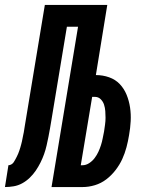

<svg xmlns="http://www.w3.org/2000/svg" viewBox="-66 -755 586 775"><path d="M-46 0 -32 -88Q-26 -88 -20 -91.5Q-14 -95 -10.5 -100.5Q-7 -106 -4 -111.5Q-1 -117 2 -123Q5 -129 7.5 -135Q10 -141 12 -147Q14 -153 16 -159.5Q18 -166 19.5 -172Q21 -178 22.5 -184Q24 -190 25 -196.5Q26 -203 27.5 -209Q29 -215 30 -221Q31 -227 32 -233.5Q33 -240 34 -246L115 -735H367L321 -452Q349 -452 374.5 -443Q400 -434 417.5 -415.5Q435 -397 445 -372.5Q455 -348 459 -321Q463 -294 461.5 -266Q460 -238 455 -210Q451 -185 444.5 -160.5Q438 -136 427.5 -113Q417 -90 400.5 -68.5Q384 -47 363 -31Q342 -15 317 -7.5Q292 0 268 0H142L249 -647H204L142 -273Q139 -255 136 -237.5Q133 -220 129.5 -202.5Q126 -185 122 -167.5Q118 -150 112 -133Q106 -116 97.5 -99Q89 -82 78.5 -66.5Q68 -51 54 -37.5Q40 -24 23.5 -15Q7 -6 -11 -3Q-29 0 -46 0ZM260 -88H267Q281 -88 294 -96.5Q307 -105 316 -117Q325 -129 331 -142Q337 -155 341.5 -169Q346 -183 348.5 -196.5Q351 -210 354 -224Q356 -238 358 -252Q360 -266 360 -279.5Q360 -293 359 -306.5Q358 -320 354 -332.5Q350 -345 340.5 -354.5Q331 -364 317 -364H306Z"/></svg>

Font: Iosevka Curly
Style: Bold Italic
Weight: 700
Italic angle: -9°
Monospace: yes
Designer: Belleve Invis
Foundry: Belleve Invis
Version: Version 22.1.2; ttfautohint (v1.8.4)